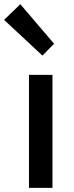

<svg xmlns="http://www.w3.org/2000/svg" viewBox="-54 -914 360 934"><path d="M86.9 0V-549.8H201.2V0ZM152.3 -643.6 -34.2 -817.4 44.9 -893.6 209 -701.2Z"/></svg>

Font: Gen Shin Gothic Medium
Style: Regular
Weight: 500
Designer: [Source Han Sans]
Ryoko NISHIZUKA  (kana & ideographs); Paul D. Hunt (Latin, Greek & Cyrillic); Wenlong ZHANG  (bopomofo
Version: Version 1.002.20150607